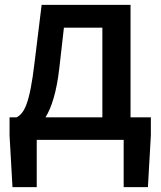

<svg xmlns="http://www.w3.org/2000/svg" viewBox="-20 -571 657 784"><path d="M130 0H485V193H584L596 -18V-92H513V-551H150L121 -315C101 -144 78 -108 48 -92H19V-18L31 193H130ZM166 -92C191 -133 211 -196 222 -291L241 -458H398V-92Z"/></svg>

Font: Noto Sans TC Medium
Style: Regular
Weight: 500
Designer: Ryoko NISHIZUKA 西塚涼子 (kana, bopomofo & ideographs); Paul D. Hunt (Latin, Greek & Cyrillic); Sandoll Communications 산돌커뮤니
Foundry: Adobe
Version: Version 2.004;hotconv 1.0.118;makeotfexe 2.5.65603